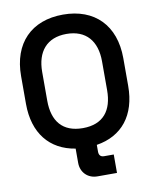

<svg xmlns="http://www.w3.org/2000/svg" viewBox="-96 -786 833 1036"><g transform="rotate(-10 321.0 -268.0)"><path d="M321 -714C147 -714 41 -606 41 -426V-274C41 -113 124 -12 263 10V88C263 141 301 178 353 178H460V77H407C389 77 379 67 379 47V10C519 -12 601 -113 601 -274V-426C601 -606 494 -714 321 -714ZM485 -271C485 -161 434 -92 321 -92C210 -92 157 -159 157 -271V-429C157 -539 213 -608 321 -608C428 -608 485 -541 485 -429Z"/></g></svg>

Font: Space Text SemiBold
Style: Regular
Weight: 600
Designer: Florian Karsten (Space Text), Colophon Foundry (Space Mono)
Foundry: Florian Karsten
Version: Version 1.003;PS 001.003;hotconv 1.0.88;makeotf.lib2.5.64775